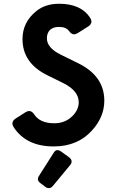

<svg xmlns="http://www.w3.org/2000/svg" viewBox="-20 -762 626 1012"><path d="M282.2 29.3Q292 29.3 300.8 35.6L343.8 66.9Q357.4 77.1 357.4 88.9Q357.4 98.6 350.6 106.9L257.8 219.2Q249 229.5 237.3 229.5Q227.5 229.5 218.8 222.7L193.4 203.6Q179.7 193.4 179.7 182.6Q179.7 174.3 184.6 166.5L263.7 42Q271.5 29.3 282.2 29.3ZM262.7 9.8Q119.6 9.8 53.2 -89.8Q45.4 -101.6 45.4 -111.3Q45.4 -126.5 63 -137.7L112.8 -169.4Q124.5 -176.8 133.8 -176.8Q148.4 -176.8 159.7 -159.7Q190.4 -112.3 266.1 -112.3Q323.7 -112.3 361.8 -150.4Q395 -183.6 395 -222.7Q395 -283.7 313 -324.2L228 -366.2Q98.6 -430.2 98.6 -556.2Q98.6 -645 171.4 -703.6Q219.2 -742.2 291.5 -742.2Q405.8 -742.2 454.1 -669.9Q461.9 -658.2 461.9 -648.4Q461.9 -633.3 444.3 -622.1L391.1 -588.4Q379.4 -581.1 370.1 -581.1Q356 -581.5 344.2 -598.1Q328.6 -620.1 291 -620.1Q259.8 -620.1 243.2 -604Q227.1 -587.4 227.1 -560.1Q227.1 -509.8 300.8 -473.6L393.1 -428.2Q529.8 -360.8 529.8 -231.4Q529.8 -145.5 464.8 -74.2Q389.2 9.8 262.7 9.8Z"/></svg>

Font: Simply Mono
Style: Bold
Weight: 700
Designer: Wojciech Kalinowski "wmk69" (wmk69@o2.pl)
Foundry: Wojciech Kalinowski "wmk69" (wmk69@o2.pl)
Version: Version 1.0.0